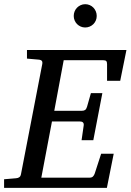

<svg xmlns="http://www.w3.org/2000/svg" viewBox="-35 -914 635 934"><path d="M549.8 -521H485.8V-602.1Q485.8 -612.8 481.9 -616.9Q478 -621.1 466.8 -621.1H274.9L229 -375H362.8Q373.5 -375 379.2 -379.2Q384.8 -383.3 388.2 -394L407.2 -460.9H462.9L418.9 -231.9H361.8L372.1 -303.2Q375 -323.2 353 -323.2H217.8L166 -49.8H400.9Q411.6 -49.8 417.2 -55.4Q422.9 -61 425.8 -69.8L457 -166H518.1L484.9 0H-15.1V-42L43 -46.9Q64 -48.3 66.9 -65.9L170.9 -604Q172.4 -612.3 168.5 -617.7Q164.6 -623 151.9 -624L96.2 -628.9V-670.9H580.1ZM435.5 -836.4Q435.5 -824.7 431.2 -814.5Q426.8 -804.2 419.2 -796.6Q411.6 -789.1 401.4 -784.7Q391.1 -780.3 379.4 -780.3Q367.7 -780.3 357.7 -784.7Q347.7 -789.1 340.1 -796.6Q332.5 -804.2 328.1 -814.5Q323.7 -824.7 323.7 -836.4Q323.7 -848.1 327.9 -858.4Q332 -868.7 339.6 -876.5Q347.2 -884.3 357.4 -888.9Q367.7 -893.6 379.4 -893.6Q391.1 -893.6 401.4 -889.2Q411.6 -884.8 419.2 -877Q426.8 -869.1 431.2 -858.6Q435.5 -848.1 435.5 -836.4Z"/></svg>

Font: Charis SIL
Style: Italic
Weight: 400
Italic angle: -11°
Foundry: SIL International
Version: Version 4.112